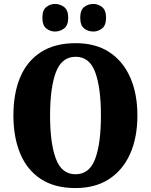

<svg xmlns="http://www.w3.org/2000/svg" viewBox="-20 -944 765 974"><path d="M363 10Q257 10 187 -36Q117 -82 82.5 -165Q48 -248 48 -359Q48 -470 82.5 -552Q117 -634 187.5 -679.5Q258 -725 364 -725Q465 -725 534.5 -679.5Q604 -634 640.5 -551.5Q677 -469 677 -358Q677 -247 640.5 -164.5Q604 -82 534 -36Q464 10 363 10ZM363 -60Q434 -60 463 -138.5Q492 -217 492 -358Q492 -499 463 -577.5Q434 -656 364 -656Q293 -656 263.5 -577.5Q234 -499 234 -358Q234 -217 263.5 -138.5Q293 -60 363 -60ZM454 -784Q427 -784 407 -799.5Q387 -815 387 -854Q387 -893 407 -908.5Q427 -924 454 -924Q477 -924 497.5 -908.5Q518 -893 518 -854Q518 -815 497.5 -799.5Q477 -784 454 -784ZM259 -784Q235 -784 215 -799.5Q195 -815 195 -854Q195 -893 215 -908.5Q235 -924 259 -924Q284 -924 305 -908.5Q326 -893 326 -854Q326 -815 305 -799.5Q284 -784 259 -784Z"/></svg>

Font: Noto Serif Tamil Condensed Black
Style: Italic
Weight: 900
Width: 3
Italic angle: -12°
Designer: Indian Type Foundry, Tom Grace, and the Monotype Design Team
Foundry: Monotype Imaging Inc.
Version: Version 2.003; ttfautohint (v1.8.4.7-5d5b)